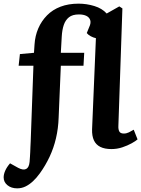

<svg xmlns="http://www.w3.org/2000/svg" viewBox="-70 -802 773 1051"><path d="M24 229Q-8 229 -29 212Q-50 195 -50 169Q-50 152 -41.5 132.5Q-33 113 -15 92L30 117Q57 131 73 123Q89 115 92 84Q93 69 94 56Q95 43 95.5 30Q96 17 96.5 3Q97 -11 98 -28L113 -442H32L39 -506L116 -513L119 -558Q122 -606 139.5 -646.5Q157 -687 187.5 -718Q218 -749 261.5 -765.5Q305 -782 360 -782Q404 -782 446.5 -769Q489 -756 514 -728L583 -767L600 -756L578 -113Q577 -94 583 -82.5Q589 -71 608 -71Q622 -71 635.5 -77.5Q649 -84 662 -92L683 -39Q673 -30 650.5 -17.5Q628 -5 599.5 4.5Q571 14 540 14Q503 14 479 2Q455 -10 444 -34Q433 -58 434 -94L455 -593Q441 -596 427 -603.5Q413 -611 405 -621L418 -653Q429 -676 424 -691.5Q419 -707 403 -715Q387 -723 362 -723Q327 -723 307.5 -707.5Q288 -692 279 -665Q270 -638 268 -602L263 -513H391L387 -442H263L251 -158Q249 -99 236.5 -45.5Q224 8 201.5 56Q179 104 148 147Q130 172 110 190.5Q90 209 69 219Q48 229 24 229Z"/></svg>

Font: Literata 18pt
Style: Bold Italic
Weight: 700
Italic angle: -2°
Designer: Latin by Veronika Burian and Jose Scaglione. Greek by Irene Vlachou. Cyrillic by Vera Evstafieva
Foundry: TypeTogether
Version: Version 3.103;gftools[0.9.29]